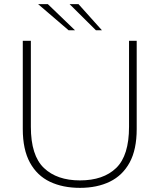

<svg xmlns="http://www.w3.org/2000/svg" viewBox="-20 -897 770 927"><path d="M366 10Q283 10 221 -19.5Q159 -49 124.5 -112Q90 -175 90 -274V-700H129V-285Q129 -146 192 -86Q255 -26 366 -26Q479 -26 541 -86Q603 -146 603 -285V-700H640V-274Q640 -175 606 -112.5Q572 -50 510.5 -20Q449 10 366 10ZM311 -751 164 -877H211L342 -751ZM443 -751 316 -877H359L472 -751Z"/></svg>

Font: REM Thin
Style: Regular
Weight: 250
Designer: Octavio Pardo
Foundry: Ashler Design
Version: Version 1.005;gftools[0.9.28]